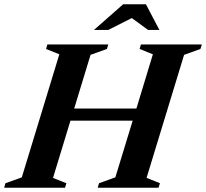

<svg xmlns="http://www.w3.org/2000/svg" viewBox="-48 -878 964 898"><path d="M229.5 -624 167.5 -649 173.5 -670H458.5L452 -649L375.5 -621.5L299 -370.5H590L667 -624L605 -649L611 -670H896L889.5 -649L813 -621.5L637.5 -46L700 -21L693.5 0H409L415 -21L491.5 -48.5L572.5 -313.5H281.5L200 -46L262.5 -21L256 0H-28.5L-22.5 -21L54 -48.5ZM391.5 -738 528 -858H634.5L697.5 -738H644.5L568.5 -793.5L458.5 -738Z"/></svg>

Font: Newsreader 16pt
Style: Bold Italic
Weight: 700
Italic angle: -17°
Designer: Hugues Gentile
Foundry: Production Type
Version: Version 1.003; ttfautohint (v1.8.3)